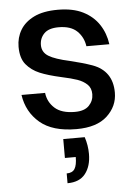

<svg xmlns="http://www.w3.org/2000/svg" viewBox="-56 -601 640 900"><g transform="rotate(-5 264.0 -151.0)"><path d="M289 7Q177 7 117.5 -43.5Q58 -94 46 -175H157Q162 -132 194 -103Q226 -74 289 -74Q334 -74 355.5 -96.5Q377 -119 377 -150Q377 -179 359 -196Q341 -213 314 -222.5Q287 -232 240 -242Q177 -256 139 -272Q101 -288 76.5 -317.5Q52 -347 52 -401Q52 -444 73 -479.5Q94 -515 137.5 -536.5Q181 -558 250 -558Q321 -558 368.5 -534Q416 -510 443 -469Q470 -428 477 -376H369Q363 -419 333.5 -447.5Q304 -476 247 -476Q200 -476 178.5 -454Q157 -432 157 -400Q157 -366 187 -347.5Q217 -329 286 -314Q345 -300 390 -284Q483 -250 483 -148Q483 -84 434 -38.5Q385 7 289 7ZM225 256V210Q252 210 263 192.5Q274 175 274 137H223V48H324Q337 87 337 128Q337 185 309.5 220.5Q282 256 225 256Z"/></g></svg>

Font: Ulagadi Sans Medium
Style: Regular
Weight: 500
Designer: Ninad Kale (Devanagari), Jonny Pinhorn (Latin)
Foundry: Indian Type Foundry
Version: Version 3.01;March 29, 2020;FontCreator 12.0.0.2522 64-bit; 